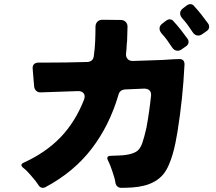

<svg xmlns="http://www.w3.org/2000/svg" viewBox="-20 -886 1040 923"><path d="M905 -733Q894 -750 882 -766.5Q870 -783 856 -798Q845 -811 846 -824Q847 -837 861 -847L878 -860Q886 -866 895 -866Q906 -866 913 -857Q917 -853 920.5 -848.5Q924 -844 929 -839Q939 -828 948 -816Q957 -804 966 -792Q970 -787 973.5 -782Q977 -777 981 -772Q987 -763 985 -753Q983 -743 974 -737L954 -723Q943 -715 933 -715Q916 -715 905 -733ZM806 -660Q795 -677 783 -693.5Q771 -710 757 -725Q746 -738 747 -751Q748 -764 762 -774L779 -787Q787 -793 796 -793Q807 -793 814 -784Q818 -780 821.5 -775.5Q825 -771 830 -766Q840 -755 849 -743Q858 -731 867 -719Q871 -714 874.5 -709Q878 -704 882 -699Q888 -690 886 -680Q884 -670 875 -664L855 -650Q844 -642 834 -642Q817 -642 806 -660ZM165 4Q161 -1 158 -6Q155 -11 151 -16Q140 -29 129.5 -41.5Q119 -54 107 -66L97 -75Q95 -76 94.5 -77Q94 -78 92 -79Q72 -95 96 -105Q201 -153 271.5 -226.5Q342 -300 384 -407Q391 -426 382 -437.5Q373 -449 353 -448L177 -442Q163 -441 154 -449.5Q145 -458 144 -472L137 -556Q136 -570 143.5 -577.5Q151 -585 165 -585H195Q298 -585 400 -588Q428 -590 431 -617Q436 -652 437.5 -687Q439 -722 439 -757Q439 -772 448 -781.5Q457 -791 472 -791L561 -790Q575 -790 584 -781Q593 -772 593 -758Q592 -740 592 -723Q592 -706 591 -689Q589 -674 588.5 -659Q588 -644 586 -630Q584 -613 593.5 -602.5Q603 -592 620 -593L710 -596Q739 -597 764.5 -598Q790 -599 811 -601L839 -602Q867 -604 867 -576Q863 -494 854.5 -413Q846 -332 833 -251Q829 -227 823.5 -199.5Q818 -172 810 -144.5Q802 -117 791 -92Q780 -67 765 -48Q746 -26 722.5 -13Q699 0 672.5 6.5Q646 13 618 15Q590 17 563 17Q552 17 544.5 10.5Q537 4 535 -7Q534 -13 533 -18.5Q532 -24 530 -31Q526 -45 521 -59.5Q516 -74 511 -88Q508 -95 505.5 -101Q503 -107 500 -113Q487 -137 514 -137Q535 -138 552 -138.5Q569 -139 583 -141Q614 -145 633.5 -156Q653 -167 664 -198Q669 -213 674 -231.5Q679 -250 684 -272Q691 -310 696.5 -348.5Q702 -387 706 -425Q708 -442 699 -451Q690 -460 673 -460L580 -456Q569 -455 561 -449Q553 -443 550 -432Q507 -284 421 -171.5Q335 -59 198 14Q192 17 186 17Q173 17 165 4Z"/></svg>

Font: Higure Gothic Black
Style: Regular
Weight: 900
Designer: Yoshimichi Ohira
Foundry: Positype
Version: Version 1.000